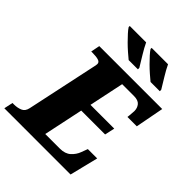

<svg xmlns="http://www.w3.org/2000/svg" viewBox="-281 -1089 1234 1234"><g transform="rotate(45 335.5 -472.0)"><path d="M-25 0 -12 -61H1Q32 -61 57.5 -71.5Q83 -82 90 -116L192 -594Q194 -602 195.5 -610Q197 -618 197 -624Q197 -641 177 -647Q157 -653 125 -653H112L124 -714H696L659 -520H574Q575 -525 576 -538Q577 -551 578 -563.5Q579 -576 579 -578Q579 -606 563 -625.5Q547 -645 508 -645H401L351 -407H567L552 -339H335L278 -69H411Q458 -69 485 -93.5Q512 -118 524 -151L540 -194H625L577 0ZM520 -784Q503 -798 480.5 -817.5Q458 -837 436 -859Q414 -881 396 -901Q378 -921 370 -934V-944H519Q535 -910 559 -871Q583 -832 604 -797V-784ZM321 -784Q304 -798 281.5 -817.5Q259 -837 237 -859Q215 -881 197 -901Q179 -921 171 -934V-944H320Q336 -910 360 -871Q384 -832 405 -797V-784Z"/></g></svg>

Font: Noto Serif Black
Style: Italic
Weight: 900
Italic angle: -12°
Designer: Monotype Design Team
Foundry: Monotype Imaging Inc.
Version: Version 2.013